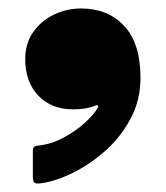

<svg xmlns="http://www.w3.org/2000/svg" viewBox="-20 -238 392 453"><path d="M39.5 -99Q39.5 -135.5 58.2 -162.2Q77 -189 107.2 -203.5Q137.5 -218 171.5 -218Q234.5 -218 273 -176.8Q311.5 -135.5 311.5 -54.5Q311.5 -2 288.2 41.8Q265 85.5 228.2 118Q191.5 150.5 151 170.2Q110.5 190 76 194.5Q65 196 61.2 193Q57.5 190 57.5 178V118.5Q57.5 111 60.5 108.5Q63.5 106 70 105.5Q100 102.5 128.5 87.5Q157 72.5 179 52.8Q201 33 211 16Q213 13 210.8 11.2Q208.5 9.5 204 11.5Q184.5 20 152.5 20Q101.5 20 70.5 -12.2Q39.5 -44.5 39.5 -99Z"/></svg>

Font: Besley* Fatface
Style: Regular
Weight: 900
Designer: Owen Earl
Foundry: indestructible type*
Version: Version 3.000; ttfautohint (v1.8.3)